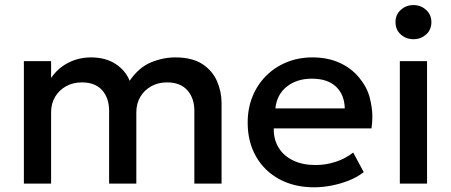

<svg xmlns="http://www.w3.org/2000/svg" viewBox="-20 -742 1822 776"><path d="M76.5 0V-495H186.5V-427Q206.5 -456 232.5 -474.2Q258.5 -492.5 287.5 -501.2Q316.5 -510 346.5 -510Q407 -510 447.2 -483.5Q487.5 -457 504 -415.5Q541 -469.5 590 -489.8Q639 -510 688.5 -510Q757 -510 798 -483Q839 -456 857.2 -413.5Q875.5 -371 875.5 -326V0H765.5V-294Q765.5 -345.5 737.2 -377.2Q709 -409 655 -409Q619.5 -409 591.5 -393.5Q563.5 -378 547.2 -350.8Q531 -323.5 531 -288V0H421V-294Q421 -345.5 393 -377.2Q365 -409 310.5 -409Q275.5 -409 247.2 -393.5Q219 -378 202.8 -350.8Q186.5 -323.5 186.5 -288V0Z M1249.5 15Q1169.5 15 1109 -17.8Q1048.5 -50.5 1014.8 -109.5Q981 -168.5 981 -246.5Q981 -303.5 1000.5 -351.8Q1020 -400 1055.5 -435.5Q1091 -471 1138.8 -490.5Q1186.5 -510 1243 -510Q1304.5 -510 1352.5 -488.2Q1400.5 -466.5 1432.2 -427.5Q1464 -388.5 1474.5 -346.8Q1485 -305 1485 -271Q1485 -247.5 1481.5 -223H1086.5Q1086.5 -221 1086.5 -219Q1086.5 -177 1106.5 -144.5Q1126.5 -112 1164.8 -93.5Q1203 -75 1255 -75Q1297 -75 1336.2 -87.8Q1375.5 -100.5 1407.5 -125.5L1450 -46.5Q1426 -27 1392 -13.2Q1358 0.5 1321 7.8Q1284 15 1249.5 15ZM1093 -304H1373.5Q1372 -360 1337.8 -392Q1303.5 -424 1240.5 -424Q1179.5 -424 1139.2 -392Q1099 -360 1093 -304Z M1596 0V-495H1706V0ZM1651 -583.5Q1621.5 -583.5 1600 -602.5Q1578.5 -621.5 1578.5 -652.5Q1578.5 -683 1600 -702.2Q1621.5 -721.5 1651 -721.5Q1680.5 -721.5 1702 -702.2Q1723.5 -683 1723.5 -652.5Q1723.5 -621.5 1702 -602.5Q1680.5 -583.5 1651 -583.5Z"/></svg>

Font: Geologica EX
Style: Regular
Weight: 400
Designer: Sindre Bremnes, Frode Helland
Foundry: Monokrom Skriftforlag AS
Version: Version 1.010;gftools[0.9.28]